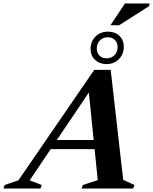

<svg xmlns="http://www.w3.org/2000/svg" viewBox="-92 -1078 876 1098"><path d="M168.5 -225 186 -277.5H510.5L493 -225ZM612.5 -49.5 676.5 -20 670 0H375L381.5 -20L467 -48L412.5 -584L441 -586L77.5 -46.5L146.5 -20L140 0H-72L-65.5 -20L13.5 -47L447 -678.5H541ZM526 -897Q565.5 -897 590.8 -873Q616 -849 616 -810Q616 -768.5 588.2 -740Q560.5 -711.5 516 -711.5Q477 -711.5 451.5 -735.8Q426 -760 426 -798.5Q426 -840.5 453.8 -868.8Q481.5 -897 526 -897ZM517.5 -744.5Q545.5 -744.5 563 -763Q580.5 -781.5 580.5 -807.5Q580.5 -834 565 -849.5Q549.5 -865 524.5 -865Q496.5 -865 479 -846.5Q461.5 -828 461.5 -801Q461.5 -775 477 -759.8Q492.5 -744.5 517.5 -744.5ZM539.5 -933.5 622.5 -1058H764L760 -1042.5L589 -933.5Z"/></svg>

Font: Newsreader 24pt
Style: Bold Italic
Weight: 700
Italic angle: -17°
Designer: Hugues Gentile
Foundry: Production Type
Version: Version 1.003